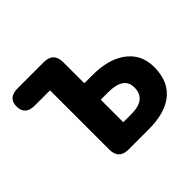

<svg xmlns="http://www.w3.org/2000/svg" viewBox="-169 -960 1175 1175"><g transform="rotate(-45 418.5 -372.5)"><path d="M328 0Q244 0 244 -84V-591Q244 -596 239 -596H113Q29 -596 29 -671Q29 -745 113 -745H339Q423 -745 423 -661V-483Q423 -478 428 -478H497Q626 -478 706 -423Q796 -361 796 -246Q796 -117 710 -54Q635 0 503 0ZM423 -146Q423 -141 428 -141H493Q622 -141 622 -243Q622 -336 488 -336H428Q423 -336 423 -331Z"/></g></svg>

Font: Resource Han Rounded KR Heavy
Style: Regular
Weight: 900
Designer: Cyano Hao (round all glyphs); Ryoko NISHIZUKA 西塚涼子 (kana, bopomofo & ideographs); Paul D. Hunt (Latin, Greek & Cyrillic)
Foundry: Cyano Hao
Version: 0.990